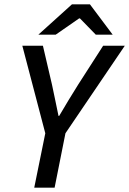

<svg xmlns="http://www.w3.org/2000/svg" viewBox="-20 -866 596 886"><path d="M138 0 189 -251 83 -655H178L220 -475Q228 -438 235 -403.5Q242 -369 250 -331H253Q275 -369 296.5 -404Q318 -439 341 -476L456 -655H556L282 -251L232 0ZM157 -706 312 -846H395L500 -706H422L349 -781H345L237 -706Z"/></svg>

Font: Source Sans 3 ExtraLight Medium
Style: Italic
Weight: 500
Italic angle: -11°
Version: Version 3.052;hotconv 1.1.0;makeotfexe 2.6.0